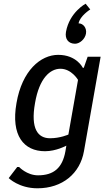

<svg xmlns="http://www.w3.org/2000/svg" viewBox="-20 -806 575 1036"><path d="M349 -80C349 -80 305 -60 250 -60C185 -60 144 -110 169 -250C192 -385 251 -435 306 -435C366 -435 401 -375 401 -375ZM523 -500H453L432 -440H427C427 -440 394 -510 294 -510C199 -510 99 -425 69 -250C38 -75 108 10 223 10C283 10 338 -20 338 -20L333 10C317 100 270 140 185 140C125 140 83 95 83 95H73L27 155C27 155 82 210 182 210C317 210 412 130 433 10ZM444 -625C449 -655 429 -680 404 -680C411 -720 467 -755 467 -755L442 -786C442 -786 355 -740 336 -634C329 -595 350 -570 385 -570C410 -570 439 -595 444 -625Z"/></svg>

Font: Scada
Style: Italic
Weight: 400
Designer: Jovanny Lemonad
Foundry: Jovanny Lemonad
Version: Version 3.005